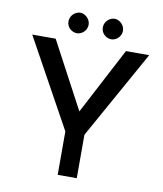

<svg xmlns="http://www.w3.org/2000/svg" viewBox="-95 -964 886 1041"><g transform="rotate(10 348.0 -443.5)"><path d="M207 -830C207 -797 235 -774 263 -774C289 -774 318 -797 318 -830C318 -862 289 -887 263 -887C235 -887 207 -862 207 -830ZM396 -830C396 -797 424 -774 452 -774C478 -774 507 -797 507 -830C507 -862 478 -887 452 -887C424 -887 396 -862 396 -830ZM294 -239V0H399V-239L670 -725H542L350 -359L155 -725H26Z"/></g></svg>

Font: Reem Kufi
Style: Regular
Weight: 400
Designer: Khaled Hosny
Version: Version 0.007